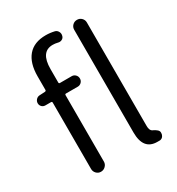

<svg xmlns="http://www.w3.org/2000/svg" viewBox="-193 -930 981 1064"><g transform="rotate(-30 298.0 -398.5)"><path d="M99.6 -539.1Q107.4 -540 107.4 -546.9V-633.8Q107.4 -717.8 146 -763.2Q184.6 -808.6 259.8 -808.6Q288.1 -808.6 316.4 -801.8Q329.1 -797.9 335.4 -785.6Q341.8 -773.4 337.9 -759.8Q335 -747.1 323.2 -741.2Q311.5 -735.4 297.9 -739.3Q282.2 -743.2 266.6 -743.2Q189.5 -743.2 189.5 -632.8V-546.9Q189.5 -540 196.3 -540H271.5Q285.2 -540 294.9 -530.3Q304.7 -520.5 304.7 -506.3Q304.7 -492.2 294.9 -482.4Q285.2 -472.7 271.5 -472.7H196.3Q189.5 -472.7 189.5 -465.8V-41Q189.5 -24.4 177.2 -12.2Q165 0 147.9 0Q130.9 0 119.1 -12.2Q107.4 -24.4 107.4 -41V-465.8Q107.4 -472.7 99.6 -472.7H64.5Q50.8 -472.7 42 -481.9Q33.2 -491.2 33.2 -503.9Q33.2 -516.6 42 -526.4Q50.8 -536.1 63.5 -537.1ZM506.8 -57.6Q509.8 -56.6 516.1 -53.2Q522.5 -49.8 525.9 -47.4Q529.3 -44.9 533.7 -41.5Q538.1 -38.1 540.5 -34.2Q543 -30.3 543.9 -25.4Q543.9 -22.5 543.9 -18.6Q543.9 -8.8 538.1 0Q531.2 10.7 517.6 12.7Q509.8 12.7 501 12.7Q412.1 12.7 412.1 -98.6V-755.9Q412.1 -772.5 423.8 -784.2Q435.5 -795.9 452.6 -795.9Q469.7 -795.9 481.4 -784.2Q493.2 -772.5 493.2 -755.9V-92.8Q493.2 -66.4 506.8 -57.6Z"/></g></svg>

Font: Gen Jyuu Gothic Normal
Style: Regular
Weight: 300
Designer: [Source Han Sans]
Ryoko NISHIZUKA  (kana & ideographs); Paul D. Hunt (Latin, Greek & Cyrillic); Wenlong ZHANG  (bopomofo
Version: Version 1.002.20150607